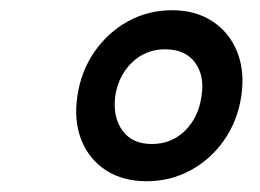

<svg xmlns="http://www.w3.org/2000/svg" viewBox="-20 -856 496 366"><path d="M259.5 -510.5Q214.5 -510.5 182.2 -531.2Q150 -552 135.2 -588.8Q120.5 -625.5 127.5 -673Q134.5 -720.5 160.2 -757.5Q186 -794.5 224.2 -815.5Q262.5 -836.5 308 -836.5Q352.5 -836.5 384.8 -815.5Q417 -794.5 432 -757.5Q447 -720.5 440 -673Q433 -625.5 407.2 -588.8Q381.5 -552 343 -531.2Q304.5 -510.5 259.5 -510.5ZM269.5 -581.5Q307 -581.5 332.8 -607Q358.5 -632.5 364 -672Q370.5 -711.5 351.8 -736.8Q333 -762 294.5 -762Q257.5 -762 231.5 -736.8Q205.5 -711.5 199.5 -672Q195 -632.5 213.5 -607Q232 -581.5 269.5 -581.5Z"/></svg>

Font: Public Sans Thin SemiBold
Style: Italic
Weight: 600
Italic angle: -8°
Version: Version 2.001